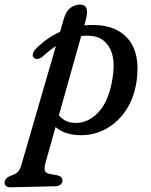

<svg xmlns="http://www.w3.org/2000/svg" viewBox="-85 -578 656 836"><path d="M100.5 -331.5Q90.5 -323 80.2 -321.5Q70 -320 63 -326.5Q55 -333 58.5 -345Q62 -357 74 -368.5Q121 -414.5 176.5 -439.5L194 -500Q202.5 -529 221.5 -543.5Q240.5 -558 263.5 -558Q307 -558 288.5 -491.5L282 -467.5Q306.5 -470 332 -469Q427.5 -465.5 476.5 -404Q525.5 -342.5 510 -226.5Q499.5 -151.5 463 -97.2Q426.5 -43 373 -15Q319.5 13 258 10.5Q194 8 157 -25L113 131.5Q107.5 150.5 109.8 163.2Q112 176 132 179.5L163 185Q176.5 188 181.8 194Q187 200 187 207.5Q187.5 218.5 178.8 225.5Q170 232.5 156.5 233L-40 237.5Q-50.5 238 -57.8 232.5Q-65 227 -65 216.5Q-65 199.5 -41 188Q-17.5 181 -7.8 171Q2 161 7.5 142L158.5 -377.5Q129.5 -358.5 100.5 -331.5ZM238 -43Q295 -39 342.2 -87.8Q389.5 -136.5 405.5 -240Q418.5 -324.5 391.8 -370.5Q365 -416.5 314.5 -421.5Q291.5 -424 268.5 -421L171.5 -76.5Q195.5 -45.5 238 -43Z"/></svg>

Font: Fraunces 9pt Soft
Style: Italic
Weight: 400
Italic angle: -16°
Version: Version 1.000;[0bf87f6ff]